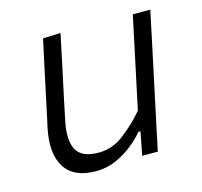

<svg xmlns="http://www.w3.org/2000/svg" viewBox="-81 -586 718 684"><g transform="rotate(-15 278.0 -244.0)"><path d="M193.5 10.5Q111 10.5 78.8 -41.2Q46.5 -93 65.5 -183.5Q70 -204.5 74.5 -224.5Q79 -244.5 84.5 -271.5Q98 -335 109.2 -387.5Q120.5 -440 132.5 -495.5L197.5 -498Q186 -443 174.8 -389.8Q163.5 -336.5 150.5 -276.5L133 -192.5Q118.5 -124.5 137.2 -87.8Q156 -51 219.5 -51Q269 -51 311 -82.5Q353 -114 392 -159L417 -276.5Q429.5 -336 440.8 -388.2Q452 -440.5 463.5 -495.5H528Q516.5 -440 505.2 -387.2Q494 -334.5 480.5 -271L469.5 -219.5Q456.5 -158 445.5 -106.8Q434.5 -55.5 423 0H365.5L382 -86H374.5Q357.5 -65 330 -42.8Q302.5 -20.5 267.8 -5Q233 10.5 193.5 10.5Z"/></g></svg>

Font: Commissioner Light
Style: Italic
Weight: 300
Italic angle: -12°
Designer: Kostas Bartsokas
Foundry: Kostas Bartsokas
Version: Version 1.000; ttfautohint (v1.8.3)